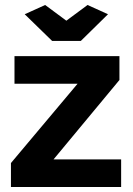

<svg xmlns="http://www.w3.org/2000/svg" viewBox="-20 -750 534 770"><path d="M161.1 -730 246.1 -667 331.1 -730 413.1 -692.9 304.2 -585.9H189L79.1 -692.9ZM23.9 -96.2 291 -414.1H38.1V-524.9H459V-429.2L194.8 -110.8H465.8V0H23.9Z"/></svg>

Font: Rawline ExtraBold
Style: Regular
Weight: 800
Designer: Matt McInerney, Pablo Impallari, Rodrigo Fuenzalida
Foundry: Matt McInerney, Pablo Impallari, Rodrigo Fuenzalida
Version: Version 4.020;PS 004.020;hotconv 1.0.88;makeotf.lib2.5.64775